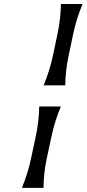

<svg xmlns="http://www.w3.org/2000/svg" viewBox="-20 -845 430 954"><path d="M88.9 88.4Q119.1 15.1 134.3 -58.1L158.2 -169.4Q173.8 -242.7 174.8 -315.9H282.2Q252 -242.7 236.3 -169.4L212.4 -58.1Q196.8 15.1 196.3 88.4ZM282.7 -825.2H390.1Q359.9 -752 344.2 -678.7L320.8 -567.4Q305.2 -494.1 304.2 -420.9H196.8Q227.1 -494.1 242.7 -567.4L266.1 -678.7Q281.7 -752 282.7 -825.2Z"/></svg>

Font: Classica
Style: Book Oblique
Weight: 400
Italic angle: -12°
Designer: Wojciech Kalinowski "wmk69" (wmk69@o2.pl)
Foundry: Wojciech Kalinowski "wmk69" (wmk69@o2.pl)
Version: Version 2.1.1; 2021-05-14